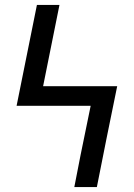

<svg xmlns="http://www.w3.org/2000/svg" viewBox="-20 -755 540 775"><path d="M280 0 305 -128 346 -328H47L129 -735H220L154 -407H453L410 -196L371 0Z"/></svg>

Font: Iosevka SS10 Medium
Style: Regular
Weight: 500
Monospace: yes
Designer: Belleve Invis
Foundry: Belleve Invis
Version: Version 28.0.6; ttfautohint (v1.8.4)